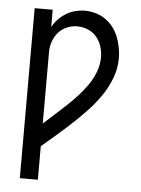

<svg xmlns="http://www.w3.org/2000/svg" viewBox="-53 -785 606 827"><g transform="rotate(5 250.0 -371.5)"><path d="M64 0V-735H142V-660Q152 -679 167 -694.5Q182 -710 200 -721Q218 -732 239 -737.5Q260 -743 281 -743Q304 -743 327 -736.5Q350 -730 369.5 -716.5Q389 -703 403.5 -684Q418 -665 426.5 -643Q435 -621 439.5 -598Q444 -575 444 -551Q444 -508 428.5 -466.5Q413 -425 388.5 -389Q364 -353 334.5 -321.5Q305 -290 273 -260Q241 -230 208 -201.5Q175 -173 142 -145V0ZM142 -243Q166 -265 190 -286.5Q214 -308 238 -330.5Q262 -353 284 -377Q306 -401 324.5 -427.5Q343 -454 355 -485Q367 -516 367 -549Q367 -572 360 -595Q353 -618 338 -636Q323 -654 300.5 -663.5Q278 -673 254 -673Q231 -673 209.5 -664Q188 -655 173 -638Q158 -621 150 -599Q142 -577 142 -554Z"/></g></svg>

Font: Iosevka Algr
Style: Regular
Weight: 400
Monospace: yes
Designer: Belleve Invis
Foundry: Belleve Invis
Version: Version 26.0.2; ttfautohint (v1.8.3)